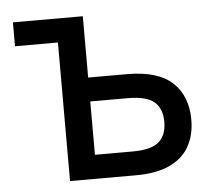

<svg xmlns="http://www.w3.org/2000/svg" viewBox="-44 -577 692 624"><g transform="rotate(-5 302.5 -265.0)"><path d="M160 0V-452H20V-530H248V-330H375Q475 -330 522.5 -286Q570 -242 570 -164Q570 -114 549 -77Q528 -40 485 -20Q442 0 375 0ZM248 -78H370Q432 -78 457 -100Q482 -122 482 -165Q482 -208 457 -230Q432 -252 370 -252H248Z"/></g></svg>

Font: Golos Text
Style: Regular
Weight: 400
Designer: A.Korolkova, Vitaly Kuzmin
Foundry: ParaType Ltd
Version: Version 2.004